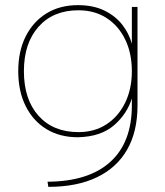

<svg xmlns="http://www.w3.org/2000/svg" viewBox="-20 -527 641 747"><path d="M493 -500H515V-117Q515 -15 474.5 55.5Q434 126 356.5 163Q279 200 168 200L165 180Q325 179 409 103Q493 27 493 -117V-147H494Q475 -84 423.5 -39.5Q372 5 283 7Q213 7 161 -24.5Q109 -56 80 -114Q51 -172 51 -250Q51 -328 80 -385.5Q109 -443 161 -475Q213 -507 283 -507Q343 -507 386 -486Q429 -465 455.5 -431Q482 -397 493 -357ZM73 -250Q73 -140 130 -76.5Q187 -13 285 -13Q348 -13 394.5 -43.5Q441 -74 467 -127.5Q493 -181 493 -250Q493 -320 467 -373.5Q441 -427 394.5 -457Q348 -487 285 -487Q187 -487 130 -423Q73 -359 73 -250Z"/></svg>

Font: Albert Sans Thin
Style: Regular
Weight: 250
Designer: Andreas Rasmussen
Foundry: a.Foundry
Version: Version 1.025